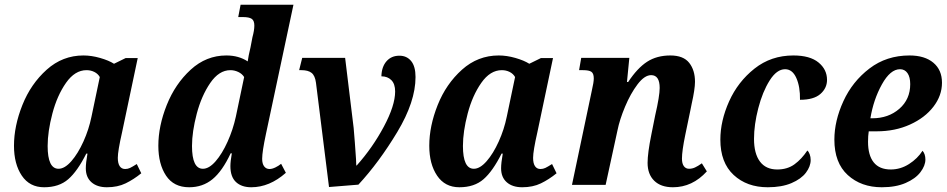

<svg xmlns="http://www.w3.org/2000/svg" viewBox="-20 -780 3994 810"><path d="M39 -165Q39 -248 74.5 -337Q110 -426 177 -486Q244 -546 332 -546Q366 -546 402.5 -535.5Q439 -525 461 -511L510 -535H561L495 -222Q477 -143 477 -114Q477 -91 485 -79Q493 -67 508 -67Q519 -67 528.5 -71.5Q538 -76 557 -88L576 -49Q544 -23 510 -6.5Q476 10 431 10Q390 10 366 -11Q342 -32 342 -70Q342 -92 349 -132H344Q307 -58 268 -24Q229 10 166 10Q105 10 72 -39Q39 -88 39 -165ZM366 -288 401 -455Q393 -469 378 -476.5Q363 -484 345 -484Q296 -484 258.5 -430.5Q221 -377 201 -301Q181 -225 181 -164Q181 -68 227 -68Q253 -68 281 -100Q309 -132 332 -183Q355 -234 366 -288Z M648 -165Q648 -248 683.5 -337Q719 -426 784.5 -486Q850 -546 935 -546Q987 -546 1025 -521Q1028 -544 1037 -581L1045 -623Q1053 -652 1053 -672Q1053 -693 1042 -700.5Q1031 -708 1005 -708H985L995 -760H1218L1102 -215Q1086 -140 1086 -110Q1086 -89 1094.5 -78Q1103 -67 1117 -67Q1128 -67 1141.5 -73.5Q1155 -80 1166 -89L1186 -51Q1117 10 1040 10Q999 10 975.5 -12Q952 -34 952 -79Q952 -99 958 -133H953Q918 -58 876.5 -24Q835 10 778 10Q713 10 680.5 -39Q648 -88 648 -165ZM975 -288 1010 -455Q1001 -469 985 -476.5Q969 -484 952 -484Q904 -484 867 -430Q830 -376 810 -300Q790 -224 790 -164Q790 -68 836 -68Q862 -68 889.5 -99.5Q917 -131 940 -182Q963 -233 975 -288Z M1313 -431Q1309 -461 1294.5 -472.5Q1280 -484 1252 -484H1242L1255 -536H1436L1472 -240Q1477 -184 1482 -108L1483 -82H1485Q1552 -157 1599.5 -246Q1647 -335 1647 -394Q1647 -426 1631 -442Q1615 -458 1589 -458Q1590 -498 1610.5 -521.5Q1631 -545 1665 -545Q1696 -545 1714.5 -522.5Q1733 -500 1733 -455Q1733 -351 1656 -223Q1579 -95 1492 -1L1368 9Z M1791 -165Q1791 -248 1826.5 -337Q1862 -426 1929 -486Q1996 -546 2084 -546Q2118 -546 2154.5 -535.5Q2191 -525 2213 -511L2262 -535H2313L2247 -222Q2229 -143 2229 -114Q2229 -91 2237 -79Q2245 -67 2260 -67Q2271 -67 2280.5 -71.5Q2290 -76 2309 -88L2328 -49Q2296 -23 2262 -6.5Q2228 10 2183 10Q2142 10 2118 -11Q2094 -32 2094 -70Q2094 -92 2101 -132H2096Q2059 -58 2020 -24Q1981 10 1918 10Q1857 10 1824 -39Q1791 -88 1791 -165ZM2118 -288 2153 -455Q2145 -469 2130 -476.5Q2115 -484 2097 -484Q2048 -484 2010.5 -430.5Q1973 -377 1953 -301Q1933 -225 1933 -164Q1933 -68 1979 -68Q2005 -68 2033 -100Q2061 -132 2084 -183Q2107 -234 2118 -288Z M2712 -93Q2712 -134 2728 -213L2744 -293Q2763 -375 2763 -409Q2763 -463 2727 -463Q2699 -463 2669.5 -424Q2640 -385 2617 -330Q2594 -275 2585 -230L2535 0H2393L2477 -399Q2485 -433 2485 -449Q2485 -470 2475 -477Q2465 -484 2440 -484H2423L2432 -536H2635L2625 -434H2630Q2669 -493 2710 -519.5Q2751 -546 2808 -546Q2863 -546 2887.5 -515Q2912 -484 2912 -435Q2912 -404 2898 -342L2893 -317L2871 -211Q2857 -143 2857 -111Q2857 -90 2865 -79Q2873 -68 2887 -68Q2900 -68 2912 -73.5Q2924 -79 2941 -91L2962 -57Q2901 10 2819 10Q2768 10 2740 -17.5Q2712 -45 2712 -93Z M3019 -191Q3019 -270 3056 -352.5Q3093 -435 3163 -490.5Q3233 -546 3327 -546Q3397 -546 3433 -516.5Q3469 -487 3469 -443Q3469 -408 3441 -383.5Q3413 -359 3355 -359Q3356 -414 3339.5 -451Q3323 -488 3292 -488Q3257 -488 3227 -440.5Q3197 -393 3179 -323.5Q3161 -254 3161 -194Q3161 -132 3186 -98.5Q3211 -65 3259 -65Q3302 -65 3332 -87Q3362 -109 3386 -145Q3392 -140 3396 -129Q3400 -118 3400 -105Q3400 -78 3380 -51.5Q3360 -25 3319 -7.5Q3278 10 3219 10Q3131 10 3075 -42Q3019 -94 3019 -191Z M3500 -191Q3500 -270 3538 -353Q3576 -436 3648 -491Q3720 -546 3817 -546Q3881 -546 3917.5 -515.5Q3954 -485 3954 -431Q3954 -377 3918 -330Q3882 -283 3819 -254.5Q3756 -226 3679 -226H3645Q3642 -207 3642 -182Q3642 -125 3666 -95Q3690 -65 3738 -65Q3779 -65 3815 -88Q3851 -111 3872 -144Q3884 -130 3884 -107Q3884 -81 3863 -53.5Q3842 -26 3800.5 -8Q3759 10 3700 10Q3613 10 3556.5 -41.5Q3500 -93 3500 -191ZM3660 -281Q3728 -281 3774 -321Q3820 -361 3820 -425Q3820 -455 3808.5 -471.5Q3797 -488 3777 -488Q3736 -488 3700.5 -424Q3665 -360 3652 -281Z"/></svg>

Font: Noto Serif Narrow
Style: Bold Italic
Weight: 700
Width: 4
Italic angle: -12°
Designer: Monotype Design Team
Foundry: Monotype Imaging Inc.
Version: Version 1.001